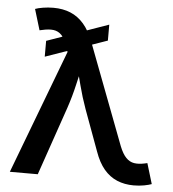

<svg xmlns="http://www.w3.org/2000/svg" viewBox="-53 -788 767 849"><g transform="rotate(5 330.5 -363.5)"><path d="M130.4 -520.5V-590.8L402.3 -686.5V-615.7ZM21 0 229 -549.8 220.2 -573.7Q209.5 -607.9 194.6 -623.3Q179.7 -638.7 158.7 -641.4Q137.7 -644 108.9 -637.2L97.2 -634.8L69.3 -727.1Q81.5 -731.9 104 -735.6Q126.5 -739.3 149.9 -739.3Q192.9 -739.3 226.3 -725.3Q259.8 -711.4 285.4 -681.9Q311 -652.3 329.1 -605L500 -155.3Q513.2 -122.1 529.1 -105.7Q544.9 -89.4 564.9 -86.2Q585 -83 610.4 -88.4L623.5 -91.3L650.9 -0.5Q639.6 3.9 617.9 8.1Q596.2 12.2 571.3 12.2Q530.8 12.2 497.6 -1.7Q464.4 -15.6 439.2 -45.4Q414.1 -75.2 397.5 -122.6L330.6 -304.7Q311.5 -357.9 298.6 -408.4Q285.6 -459 271.5 -512.7H304.7Q291 -460.4 279.3 -408.7Q267.6 -356.9 250 -304.7L145 0Z"/></g></svg>

Font: Inter
Style: 540
Weight: 540
Designer: Rasmus Andersson
Foundry: rsms
Version: Version 4.001;git-66647c0bb